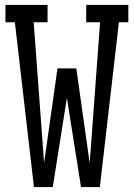

<svg xmlns="http://www.w3.org/2000/svg" viewBox="-20 -755 540 775"><path d="M117 0 40 -665H2V-735H172V-665H116L158 -97L212 -479H288L342 -97L384 -665H328V-735H498V-665H460L383 0H307L250 -360L193 0Z"/></svg>

Font: Iosevka Slab
Style: Regular
Weight: 400
Monospace: yes
Designer: Belleve Invis
Foundry: Belleve Invis
Version: Version 11.2.4; ttfautohint (v1.8.3)